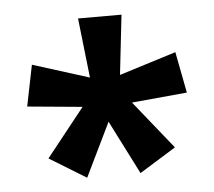

<svg xmlns="http://www.w3.org/2000/svg" viewBox="-38 -802 539 484"><g transform="rotate(-5 231.0 -560.0)"><path d="M286 -761H176L193 -610L50 -655L29 -551L168 -538L71 -416L164 -359L230 -495L299 -359L391 -416L293 -538L433 -551L413 -655L269 -610Z"/></g></svg>

Font: Noto Sans Lao Condensed SemiBold
Style: Regular
Weight: 600
Width: 3
Designer: Monotype Design Team
Foundry: Monotype Imaging Inc.
Version: Version 2.003